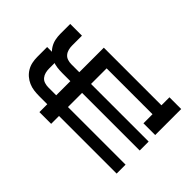

<svg xmlns="http://www.w3.org/2000/svg" viewBox="-197 -877 1018 1018"><g transform="rotate(-45 312.5 -367.5)"><path d="M99 0V-432H40V-520H99V-580Q99 -600 101.5 -620Q104 -640 112 -658.5Q120 -677 133 -692Q146 -707 163 -717Q180 -727 199.5 -731Q219 -735 239 -735H313V-647H239Q225 -647 211 -643.5Q197 -640 186 -631Q175 -622 170.5 -608Q166 -594 166 -580V-520H289V-432H166V0ZM272 0V-432H213V-520H272V-580Q272 -600 274.5 -620Q277 -640 285 -658.5Q293 -677 306 -692Q319 -707 336 -717Q353 -727 372.5 -731Q392 -735 412 -735H486V-647H412Q398 -647 384 -643.5Q370 -640 359 -631Q348 -622 343.5 -608Q339 -594 339 -580V-520H462V-432H339V0ZM388 0V-88H456V-432H396V-520H523V-88H583V0Z"/></g></svg>

Font: Iosevka Custom Semibold
Style: Regular
Weight: 600
Designer: Belleve Invis
Foundry: Belleve Invis
Version: Version 27.0.2; ttfautohint (v1.8.4)